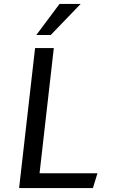

<svg xmlns="http://www.w3.org/2000/svg" viewBox="-20 -961 577 981"><path d="M77.6 0 159.2 -715.3H254.9L182.1 -75.7H478L454.6 0ZM165.5 -782.2 284.2 -940.9H392.1L239.3 -782.2Z"/></svg>

Font: Proza Libre
Style: Italic
Weight: 400
Designer: Jasper de Waard
Foundry: Jasper de Waard
Version: Version 1.000; ttfautohint (v1.4.1.8-43bc)